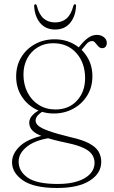

<svg xmlns="http://www.w3.org/2000/svg" viewBox="-20 -660 552 933"><path d="M322.5 6.5Q253 -10.5 216.5 -23.8Q180 -37 166.5 -48.8Q153 -60.5 153 -74.5Q153 -88 164.8 -100.5Q176.5 -113 198.5 -124.5L179.5 -129.5Q157.5 -118.5 144.8 -107Q132 -95.5 127 -84.8Q122 -74 122 -64Q122 -43 136.8 -26.5Q151.5 -10 191.5 4.5Q231.5 19 308 35Q360 46 388.5 60.2Q417 74.5 428.2 92.2Q439.5 110 439.5 131.5Q439.5 162 417.8 185.2Q396 208.5 356.2 221.2Q316.5 234 261 234Q158.5 234 114.5 203.2Q70.5 172.5 70.5 125.5Q70.5 82.5 115.8 49Q161 15.5 250 7L231 -10Q125.5 7.5 82 45.5Q38.5 83.5 38.5 128.5Q38.5 180 91.8 216.8Q145 253.5 257.5 253.5Q360 253.5 416 218Q472 182.5 472 126.5Q472 98.5 458.5 76Q445 53.5 412.2 36.2Q379.5 19 322.5 6.5ZM352.5 -418 369.5 -409.5Q388 -432 400.2 -446.2Q412.5 -460.5 428 -460.5Q435 -460.5 440.2 -455.2Q445.5 -450 450.2 -443.5Q455 -437 461.2 -431.5Q467.5 -426 477 -426Q487.5 -426 493.2 -433Q499 -440 499 -452Q499 -468 485 -479.2Q471 -490.5 450.5 -490.5Q429 -490.5 409.2 -476.8Q389.5 -463 370.5 -439.5ZM429 -289.5Q429 -341.5 404.5 -382Q380 -422.5 338.8 -445.8Q297.5 -469 245.5 -469Q192 -469 149.8 -445.5Q107.5 -422 83 -381.5Q58.5 -341 58.5 -288Q58.5 -236 83 -195.5Q107.5 -155 148.8 -131.8Q190 -108.5 241.5 -108.5Q293.5 -108.5 336 -131.8Q378.5 -155 403.8 -195.8Q429 -236.5 429 -289.5ZM238.5 -450Q308.5 -450 351 -402.2Q393.5 -354.5 393.5 -280Q393.5 -214 354 -171Q314.5 -128 249.5 -128Q204 -128 168.8 -150Q133.5 -172 113.8 -210.5Q94 -249 94 -298Q94 -341.5 112.2 -375.8Q130.5 -410 163.2 -430Q196 -450 238.5 -450ZM248 -551Q281 -551 303.2 -570Q325.5 -589 336.5 -631.5Q339 -639.5 343.5 -639.5Q346 -639.5 348 -637.5Q350 -635.5 349.5 -630.5Q347 -580 320.5 -548.2Q294 -516.5 248 -516.5Q202 -516.5 175.2 -548.2Q148.5 -580 146 -630.5Q146 -635.5 148 -637.5Q150 -639.5 152 -639.5Q157 -639.5 159 -631.5Q170 -589 192.2 -570Q214.5 -551 248 -551Z"/></svg>

Font: Fraunces Thin
Style: Regular
Weight: 250
Version: Version 1.000;[b76b70a41]